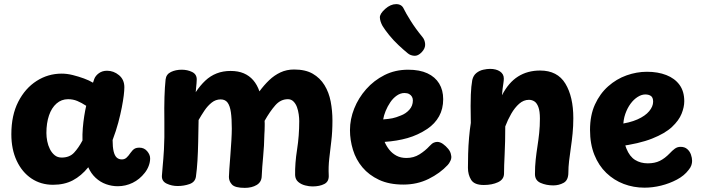

<svg xmlns="http://www.w3.org/2000/svg" viewBox="-20 -891 3399 931"><path d="M35 -240Q35 -332 68.5 -397.5Q102 -463 157.5 -498.5Q213 -534 279 -534Q305 -534 333 -527Q361 -520 387 -510.5Q413 -501 431 -490L437 -508Q443 -524 459.5 -536Q476 -548 499 -548Q531 -548 557 -526.5Q583 -505 583 -468Q583 -452 580 -427.5Q577 -403 570.5 -369.5Q564 -336 553.5 -296.5Q543 -257 526 -212Q526 -178 531 -157Q536 -136 546 -127Q556 -118 571 -118Q584 -118 593.5 -126.5Q603 -135 613 -150Q623 -164 632 -169.5Q641 -175 656 -175Q679 -175 693.5 -158Q708 -141 708 -123Q708 -105 701 -86.5Q694 -68 682 -53Q657 -21 623 -4.5Q589 12 551 12Q522 12 494 2Q466 -8 443.5 -29Q421 -50 408 -80Q374 -38 333 -16.5Q292 5 237 5Q178 5 132.5 -25.5Q87 -56 61 -111.5Q35 -167 35 -240ZM205 -246Q205 -227 209 -206.5Q213 -186 222 -168Q231 -150 245 -138.5Q259 -127 279 -127Q317 -127 339 -150.5Q361 -174 380 -210Q379 -239 381.5 -269.5Q384 -300 388.5 -328.5Q393 -357 398 -378Q375 -393 354.5 -401.5Q334 -410 310 -410Q278 -410 254 -389Q230 -368 217.5 -331Q205 -294 205 -246Z M783 -506Q786 -531 809 -542Q832 -553 861 -553Q889 -553 911.5 -542Q934 -531 934 -506Q934 -497 933 -487Q932 -477 931 -466.5Q930 -456 929 -444Q951 -477 975.5 -500Q1000 -523 1030.5 -535Q1061 -547 1098 -547Q1135 -547 1162 -535.5Q1189 -524 1208 -502Q1227 -480 1238 -448Q1260 -478 1285 -502Q1310 -526 1340 -540Q1370 -554 1406 -554Q1461 -554 1496.5 -533.5Q1532 -513 1553.5 -478Q1575 -443 1583.5 -398.5Q1592 -354 1592 -306Q1592 -252 1586.5 -207Q1581 -162 1576.5 -121.5Q1572 -81 1574 -42Q1576 -11 1553 1Q1530 13 1495 13Q1479 13 1459.5 8Q1440 3 1426 -9Q1412 -21 1411 -42Q1410 -99 1420.5 -166Q1431 -233 1431 -304Q1431 -318 1428.5 -336.5Q1426 -355 1420 -371.5Q1414 -388 1403 -399Q1392 -410 1376 -410Q1341 -410 1315 -380.5Q1289 -351 1263 -305Q1264 -291 1263.5 -279.5Q1263 -268 1263 -258.5Q1263 -249 1262 -240Q1261 -184 1256 -132Q1251 -80 1249 -36Q1248 -8 1224.5 6Q1201 20 1167 20Q1120 20 1105 4Q1090 -12 1090 -33Q1090 -42 1092 -71Q1094 -100 1097 -137.5Q1100 -175 1102 -210.5Q1104 -246 1104 -267Q1104 -316 1099.5 -347Q1095 -378 1083.5 -393.5Q1072 -409 1050 -409Q1026 -409 1006.5 -393.5Q987 -378 971.5 -355Q956 -332 943 -309Q942 -252 941 -203Q940 -154 937.5 -112Q935 -70 930 -34Q926 -8 899 1.5Q872 11 841 11Q813 11 788.5 -0.5Q764 -12 765 -38Q766 -58 769 -87Q772 -116 775 -166.5Q778 -217 777 -301Q776 -373 777.5 -420.5Q779 -468 783 -506Z M1936 4Q1867 4 1818 -19Q1769 -42 1737.5 -79.5Q1706 -117 1691.5 -164.5Q1677 -212 1677 -260Q1677 -313 1697.5 -364.5Q1718 -416 1755.5 -458.5Q1793 -501 1844.5 -527Q1896 -553 1959 -553Q2015 -553 2052.5 -535.5Q2090 -518 2109.5 -486Q2129 -454 2129 -410Q2129 -363 2109 -327Q2089 -291 2052 -266Q2007 -236 1956 -221.5Q1905 -207 1845 -203Q1854 -182 1868 -164.5Q1882 -147 1902.5 -136Q1923 -125 1951 -125Q1986 -125 2014 -142.5Q2042 -160 2063 -183Q2075 -196 2084 -199.5Q2093 -203 2100 -203Q2114 -203 2128 -193Q2142 -183 2153.5 -169Q2165 -155 2167 -140Q2171 -126 2164.5 -112Q2158 -98 2151 -91Q2114 -51 2058.5 -23.5Q2003 4 1936 4ZM1838 -312Q1865 -314 1882.5 -317.5Q1900 -321 1924 -331Q1948 -340 1965 -359Q1982 -378 1982 -404Q1982 -414 1977.5 -422Q1973 -430 1964 -435Q1955 -440 1941 -440Q1922 -440 1904 -427.5Q1886 -415 1872.5 -395Q1859 -375 1850 -353Q1841 -331 1838 -312Z M2025 -638Q2007 -619 1988.5 -620.5Q1970 -622 1958 -632Q1937 -649 1912 -672.5Q1887 -696 1866.5 -721.5Q1846 -747 1835 -765Q1823 -787 1822 -805.5Q1821 -824 1848 -848Q1874 -871 1901 -871Q1928 -871 1938 -848Q1947 -829 1971 -790.5Q1995 -752 2028 -712Q2040 -698 2041.5 -677.5Q2043 -657 2025 -638Z M2270 -503Q2275 -525 2290 -537Q2305 -549 2323.5 -553Q2342 -557 2356 -557Q2386 -557 2404.5 -544.5Q2423 -532 2423 -510Q2423 -501 2421 -488Q2419 -475 2417 -460Q2415 -445 2414 -429Q2446 -491 2492 -520Q2538 -549 2599 -549Q2683 -549 2721.5 -485.5Q2760 -422 2760 -318Q2760 -280 2756.5 -244Q2753 -208 2748 -174.5Q2743 -141 2739.5 -110.5Q2736 -80 2736 -55Q2736 -17 2713 -4.5Q2690 8 2663 8Q2629 8 2601.5 -4Q2574 -16 2574 -47Q2574 -84 2577.5 -116.5Q2581 -149 2586 -181Q2591 -213 2594.5 -246Q2598 -279 2598 -316Q2598 -352 2590.5 -372Q2583 -392 2571 -399.5Q2559 -407 2545 -407Q2519 -407 2497.5 -388Q2476 -369 2459 -339.5Q2442 -310 2430 -278Q2430 -203 2427 -143.5Q2424 -84 2424 -50Q2424 -21 2395 -7.5Q2366 6 2326 6Q2280 6 2264.5 -19Q2249 -44 2249 -77Q2249 -107 2250 -145.5Q2251 -184 2254.5 -224Q2258 -264 2263 -295Q2262 -345 2262 -377.5Q2262 -410 2263 -432Q2264 -454 2265.5 -470Q2267 -486 2270 -503Z M2980 -181 2975 -288Q3033 -295 3071 -312Q3109 -329 3128 -352Q3147 -375 3147 -398Q3147 -418 3136.5 -425.5Q3126 -433 3109 -433Q3091 -433 3072 -421Q3053 -409 3037.5 -388Q3022 -367 3012 -338.5Q3002 -310 3002 -276Q3002 -209 3017.5 -170.5Q3033 -132 3059.5 -115.5Q3086 -99 3121 -99Q3155 -99 3179.5 -111Q3204 -123 3228 -148Q3239 -160 3251.5 -169.5Q3264 -179 3280 -179Q3300 -179 3312.5 -168Q3325 -157 3330.5 -141Q3336 -125 3336 -111Q3336 -101 3332.5 -90Q3329 -79 3319 -67Q3298 -39 3262 -20Q3226 -1 3185.5 9Q3145 19 3105 19Q3052 19 3004.5 1Q2957 -17 2920 -52.5Q2883 -88 2862 -140.5Q2841 -193 2841 -261Q2841 -332 2865 -384.5Q2889 -437 2929 -472.5Q2969 -508 3018 -525.5Q3067 -543 3117 -543Q3170 -543 3211 -527Q3252 -511 3275 -479.5Q3298 -448 3298 -400Q3298 -372 3285 -339.5Q3272 -307 3238.5 -275.5Q3205 -244 3142 -219Q3079 -194 2980 -181Z"/></svg>

Font: Playpen Sans Arabic
Style: Bold
Weight: 700
Version: Version 2.000